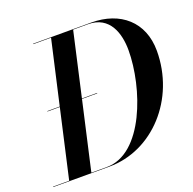

<svg xmlns="http://www.w3.org/2000/svg" viewBox="-153 -883 1024 1017"><g transform="rotate(-20 359.0 -375.0)"><path d="M295 0C538 0 740.5 -218 740.5 -491C740.5 -654 628 -750 465 -750H137.5V-747.5H237.5L156 -389H86V-386.5H155.5L68.5 -2.5H-22V0ZM366.5 -386.5V-389H281L362 -747.5H445C569 -747.5 600.5 -637.5 600.5 -545.5C600.5 -333.5 486.5 -2.5 281 -2.5H193.5L280.5 -386.5Z"/></g></svg>

Font: Bodoni* 72pt Medium
Style: Italic
Weight: 500
Italic angle: -13°
Version: Version 2.3